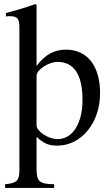

<svg xmlns="http://www.w3.org/2000/svg" viewBox="-20 -703 540 940"><path d="M159 -332C159 -362 219 -400 261 -400C342 -400 384 -338 384 -213C384 -103 338 -22 262 -22C215 -22 159 -60 159 -90ZM159 -679 153 -683C105 -666 78 -658 9 -639V-622C14 -623 19 -624 26 -624C67 -624 75 -610 75 -568V128C75 180 64 194 5 199V217H245V199C170 198 159 184 159 121V-33C195 0 218 10 260 10C379 10 470 -102 470 -247C470 -379 408 -460 303 -460C248 -460 201 -437 159 -380Z"/></svg>

Font: XITS Math
Style: Regular
Weight: 400
Designer: MicroPress Inc., with final additions and corrections provided by Coen Hoffman, Elsevier (retired)
Version: Version 1.302